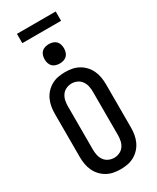

<svg xmlns="http://www.w3.org/2000/svg" viewBox="-277 -1202 1055 1287"><g transform="rotate(-30 250.0 -559.0)"><path d="M250 8Q223 8 196 3Q169 -2 145 -15.5Q121 -29 102.5 -49Q84 -69 72.5 -94Q61 -119 56.5 -146Q52 -173 52 -200V-535Q52 -562 56.5 -589Q61 -616 72.5 -641Q84 -666 102.5 -686Q121 -706 145 -719.5Q169 -733 196 -738Q223 -743 250 -743Q277 -743 304 -738Q331 -733 355 -719.5Q379 -706 397.5 -686Q416 -666 427.5 -641Q439 -616 443.5 -589Q448 -562 448 -535V-200Q448 -173 443.5 -146Q439 -119 427.5 -94Q416 -69 397.5 -49Q379 -29 355 -15.5Q331 -2 304 3Q277 8 250 8ZM250 -80Q272 -80 292.5 -89.5Q313 -99 325.5 -117Q338 -135 342.5 -156.5Q347 -178 347 -200V-535Q347 -557 342.5 -578.5Q338 -600 325.5 -618Q313 -636 292.5 -645.5Q272 -655 250 -655Q228 -655 207.5 -645.5Q187 -636 174.5 -618Q162 -600 157.5 -578.5Q153 -557 153 -535V-200Q153 -178 157.5 -156.5Q162 -135 174.5 -117Q187 -99 207.5 -89.5Q228 -80 250 -80ZM250 -810Q235 -810 220 -814.5Q205 -819 194.5 -829.5Q184 -840 179.5 -855Q175 -870 175 -885Q175 -900 179.5 -915Q184 -930 194.5 -940.5Q205 -951 220 -955.5Q235 -960 250 -960Q265 -960 280 -955.5Q295 -951 305.5 -940.5Q316 -930 320.5 -915Q325 -900 325 -885Q325 -870 320.5 -855Q316 -840 305.5 -829.5Q295 -819 280 -814.5Q265 -810 250 -810ZM100 -1054V-1126H400V-1054Z"/></g></svg>

Font: Iosevka SS18 Semibold
Style: Regular
Weight: 600
Monospace: yes
Designer: Belleve Invis
Foundry: Belleve Invis
Version: Version 25.1.1; ttfautohint (v1.8.4)